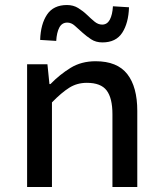

<svg xmlns="http://www.w3.org/2000/svg" viewBox="-20 -745 640 765"><path d="M88 0V-489H169L177 -410H181Q218 -448 261 -474.5Q304 -501 361 -501Q447 -501 487 -450Q527 -399 527 -303V0H428V-290Q428 -354 405 -384.5Q382 -415 326 -415Q287 -415 256 -395.5Q225 -376 187 -337V0ZM388 -576Q362 -576 343 -588.5Q324 -601 308 -615.5Q292 -630 278 -642.5Q264 -655 248 -655Q227 -655 216.5 -635.5Q206 -616 204 -582L140 -586Q142 -649 167.5 -687Q193 -725 247 -725Q272 -725 291.5 -713Q311 -701 326.5 -686Q342 -671 356.5 -659Q371 -647 387 -647Q407 -647 417.5 -666.5Q428 -686 430 -720L494 -716Q492 -653 467 -614.5Q442 -576 388 -576Z"/></svg>

Font: Source Code Pro Medium
Style: Regular
Weight: 500
Monospace: yes
Designer: Paul D. Hunt, Teo Tuominen
Foundry: Adobe Systems Incorporated
Version: Version 2.030;PS 1.000;hotconv 16.6.51;makeotf.lib2.5.65220